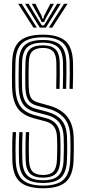

<svg xmlns="http://www.w3.org/2000/svg" viewBox="-20 -991 455 1018"><path d="M208.5 7.2Q126 7.2 87.1 -25.8Q48.2 -58.8 45.5 -138.8Q45 -164.5 44.8 -190.1Q44.5 -215.8 45.1 -240.8Q45.8 -265.8 47.2 -290.5H65Q63.8 -271 63 -247.9Q62.2 -224.8 62.2 -197.9Q62.2 -171 63.2 -139.5Q65.8 -67.2 100.1 -37.1Q134.5 -7 208.5 -7Q282.8 -7 316.1 -37.8Q349.5 -68.5 352.2 -139.5Q353.2 -159 353.5 -179.8Q353.8 -200.5 353.8 -221.8Q353.8 -243 352.8 -264.5Q350.5 -330.5 319.9 -365.4Q289.2 -400.2 235.5 -414.8L175.5 -431Q155.2 -436.5 141.9 -447.4Q128.5 -458.2 121.9 -478.9Q115.2 -499.5 114.2 -533.8Q113.5 -565.8 113.9 -596.2Q114.2 -626.8 115 -660.5Q116.2 -708.8 138 -729.8Q159.8 -750.8 208 -750.8Q251.5 -750.8 273.2 -730.6Q295 -710.5 296.5 -659.5Q297.2 -634.2 297 -596.6Q296.8 -559 295.8 -519.8H278Q279 -559.8 279.2 -596.1Q279.5 -632.5 278.8 -659Q277.8 -701.5 260.8 -719.1Q243.8 -736.8 208 -736.8Q170 -736.8 151.8 -719.4Q133.5 -702 132.5 -659.2Q131.8 -627.8 131.5 -596.5Q131.2 -565.2 132 -534.2Q132.8 -503.5 138.2 -486.2Q143.8 -469 154.1 -460.8Q164.5 -452.5 179.8 -448.2L239.2 -431.5Q301 -414.5 334.4 -375Q367.8 -335.5 370.5 -265.2Q371.2 -245.2 371.4 -223.4Q371.5 -201.5 371.1 -179.8Q370.8 -158 370 -138.8Q366.8 -60.8 329.2 -26.8Q291.8 7.2 208.5 7.2ZM208.5 -21Q143.5 -21 113.2 -48.2Q83 -75.5 80.8 -140Q80.2 -166.8 80 -191.9Q79.8 -217 80.4 -241.5Q81 -266 82.2 -290.5H99.8Q98.8 -267.8 98.1 -244Q97.5 -220.2 97.5 -194.6Q97.5 -169 98.5 -140.5Q100.5 -83.5 126.2 -59.4Q152 -35.2 208.5 -35.2Q264.8 -35.2 289.9 -60Q315 -84.8 317 -140.5Q318 -160.8 318.2 -180.9Q318.5 -201 318.5 -221.6Q318.5 -242.2 317.5 -263Q316.2 -298 305.8 -321.5Q295.2 -345 275.6 -359.4Q256 -373.8 227.8 -381.2L167.2 -397.2Q140.5 -404.5 121.1 -418.8Q101.8 -433 91 -460.1Q80.2 -487.2 79 -532.8Q78.5 -553.5 78.5 -574.9Q78.5 -596.2 78.9 -618Q79.2 -639.8 79.8 -661.2Q81.5 -724.8 111.5 -751.9Q141.5 -779 208 -779Q270 -779 299.8 -752.4Q329.5 -725.8 331.8 -660.5Q332.5 -635.8 332.2 -597Q332 -558.2 330.8 -519.8H313.2Q314.2 -559.2 314.5 -597.1Q314.8 -635 314 -660Q312.2 -718.5 286.2 -741.6Q260.2 -764.8 208 -764.8Q151 -764.8 125 -741Q99 -717.2 97.2 -660.8Q96.5 -630.5 96.2 -596.9Q96 -563.2 96.8 -533Q97.8 -493.8 106.2 -470Q114.8 -446.2 131 -433.4Q147.2 -420.5 171.5 -414L231.5 -398Q278.5 -385.5 305.8 -354.9Q333 -324.2 335.2 -263.8Q336 -241.2 336.2 -221Q336.5 -200.8 336.1 -181Q335.8 -161.2 334.8 -140Q332.2 -77 303.1 -49Q274 -21 208.5 -21ZM208.5 -49.2Q161.2 -49.2 139.4 -70.5Q117.5 -91.8 116 -141.2Q115.5 -165.8 115.1 -189.9Q114.8 -214 115.4 -238.9Q116 -263.8 117.2 -290.5H134.8Q133.8 -263 133.1 -239.6Q132.5 -216.2 132.8 -192.9Q133 -169.5 133.8 -141.5Q135 -99.2 152.8 -81.2Q170.5 -63.2 208.5 -63.2Q246 -63.2 263 -81.6Q280 -100 281.8 -141.5Q282.8 -165 283.1 -184.8Q283.5 -204.5 283.4 -223.1Q283.2 -241.8 282.2 -261.8Q281.5 -288 274.1 -305.1Q266.8 -322.2 253.4 -332.4Q240 -342.5 220.2 -347.8L159.2 -364Q122.5 -373.8 97.1 -392.9Q71.8 -412 58.5 -445.5Q45.2 -479 43.8 -531.8Q43.2 -560.5 43.4 -593.2Q43.5 -626 44.5 -662.2Q46.8 -741 85.5 -774.1Q124.2 -807.2 208 -807.2Q286 -807.2 325.1 -775.2Q364.2 -743.2 367 -661.8Q367.8 -637.8 367.6 -599.2Q367.5 -560.8 366 -519.8H348.5Q349.8 -558 349.9 -596.6Q350 -635.2 349.2 -661Q347 -734 312.9 -763.6Q278.8 -793.2 208 -793.2Q132.8 -793.2 98.5 -763.1Q64.2 -733 62 -661.8Q61.2 -633.2 61 -596.6Q60.8 -560 61.5 -532Q62.5 -485.5 73.8 -455.2Q85 -425 107.2 -407.4Q129.5 -389.8 163.5 -380.5L224 -364.5Q246.8 -358.5 263.2 -346.8Q279.8 -335 289.2 -314.6Q298.8 -294.2 300 -262.5Q300.5 -242.8 300.8 -222.9Q301 -203 300.8 -182.6Q300.5 -162.2 299.5 -141Q297.5 -92 276.4 -70.6Q255.2 -49.2 208.5 -49.2ZM76.2 -971H95L175.5 -844.5H157.5ZM112.8 -971H131.8L184.8 -882.8L201.8 -856.5H213L229.8 -882.8L282.8 -971H301.8L223.2 -844.5H191.2ZM148.5 -971H167.8L201.2 -906L204.8 -892H210L213.2 -906L247.2 -971H266.2L224.2 -896.2L213.8 -874.5H201L190.5 -896.2ZM319.5 -971H338.2L257 -844.5H239Z"/></svg>

Font: Big Shoulders Inline Text Thin Medium
Style: Regular
Weight: 500
Version: Version 2.002